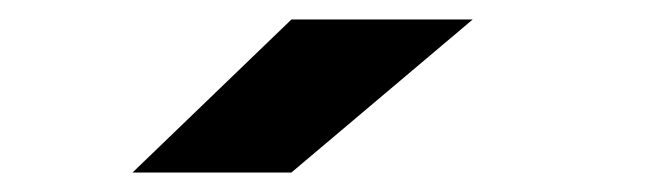

<svg xmlns="http://www.w3.org/2000/svg" viewBox="-20 -734 690 197"><path d="M279 -557H116L279 -714H465Z"/></svg>

Font: Trispace ExtraBold
Style: Regular
Weight: 800
Designer: Tyler Finck
Foundry: Etcetera Type Company
Version: Version 1.210; ttfautohint (v1.8.3)